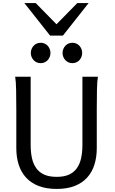

<svg xmlns="http://www.w3.org/2000/svg" viewBox="-20 -1209 743 1241"><path d="M612.8 -712.9Q607.9 -683.6 606.7 -630.1Q605.5 -576.7 605.5 -500.5V-251.5Q605.5 -191.9 589.8 -143.3Q574.2 -94.7 542.2 -60.1Q510.3 -25.4 461.4 -6.6Q412.6 12.2 346.7 12.2Q279.8 12.2 230.7 -6.6Q181.6 -25.4 149.4 -60.1Q117.2 -94.7 101.3 -143.3Q85.4 -191.9 85.4 -251.5V-500.5Q85.4 -572.8 84.2 -628.2Q83 -683.6 78.1 -712.9H178.2V-273.4Q178.2 -225.6 186.5 -187.3Q194.8 -148.9 214.4 -121.8Q233.9 -94.7 266.1 -80.3Q298.3 -65.9 346.7 -65.9Q394 -65.9 425.8 -80.3Q457.5 -94.7 476.8 -121.8Q496.1 -148.9 504.4 -187.3Q512.7 -225.6 512.7 -273.4V-712.9ZM179.2 -866.7Q179.2 -880.4 184.1 -892.3Q189 -904.3 197.5 -913.3Q206.1 -922.4 217.5 -927.5Q229 -932.6 242.7 -932.6Q256.3 -932.6 268.1 -927.5Q279.8 -922.4 288.1 -913.3Q296.4 -904.3 301.3 -892.3Q306.2 -880.4 306.2 -866.7Q306.2 -853 301.3 -841.1Q296.4 -829.1 288.1 -820.1Q279.8 -811 268.1 -805.9Q256.3 -800.8 242.7 -800.8Q229 -800.8 217.5 -805.9Q206.1 -811 197.5 -820.1Q189 -829.1 184.1 -841.1Q179.2 -853 179.2 -866.7ZM384.3 -866.7Q384.3 -880.4 389.2 -892.3Q394 -904.3 402.6 -913.3Q411.1 -922.4 422.6 -927.5Q434.1 -932.6 447.8 -932.6Q461.4 -932.6 473.1 -927.5Q484.9 -922.4 493.2 -913.3Q501.5 -904.3 506.3 -892.3Q511.2 -880.4 511.2 -866.7Q511.2 -853 506.3 -841.1Q501.5 -829.1 493.2 -820.1Q484.9 -811 473.1 -805.9Q461.4 -800.8 447.8 -800.8Q434.1 -800.8 422.6 -805.9Q411.1 -811 402.6 -820.1Q394 -829.1 389.2 -841.1Q384.3 -853 384.3 -866.7ZM210.9 -1189 345.2 -1052.2 479.5 -1189H552.7L386.7 -979H303.7L137.7 -1189Z"/></svg>

Font: Andika Eur
Style: Regular
Weight: 400
Designer: Victor Gaultney, Annie Olsen, Julie Remington, Don Collingsworth, Eric Hays, Becca Hirsbrunner
Foundry: SIL International
Version: Version 5.000